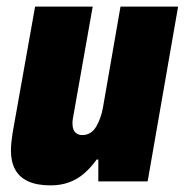

<svg xmlns="http://www.w3.org/2000/svg" viewBox="-20 -548 558 580"><path d="M133 12Q91 12 64.5 -0.5Q38 -13 25.5 -36.5Q13 -60 13 -93Q13 -106 14.5 -119Q16 -132 18 -146L86 -528H260L200 -189Q199 -184 199 -180.5Q199 -177 199 -174Q199 -164 202 -156.5Q205 -149 212 -144.5Q219 -140 229 -140Q242 -140 252.5 -146.5Q263 -153 270 -164.5Q277 -176 282.5 -191Q288 -206 291 -223L344 -528H518L426 0H277V-66H272Q254 -41 233.5 -23.5Q213 -6 188 3Q163 12 133 12Z"/></svg>

Font: Archivo Condensed Black
Style: Italic
Weight: 900
Width: 3
Italic angle: -10°
Designer: Hector Gatti
Foundry: Omnibus-Type
Version: Version 2.001